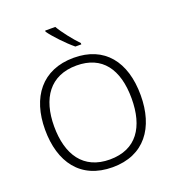

<svg xmlns="http://www.w3.org/2000/svg" viewBox="-166 -1076 1101 1214"><g transform="rotate(-20 384.0 -469.0)"><path d="M345 -948H277V-940C306 -899 373 -828 422 -788H462V-797C424 -836 370 -904 345 -948ZM705 -358C705 -585 593 -725 387 -725C173 -725 62 -576 62 -359C62 -141 168 10 384 10C597 10 705 -140 705 -358ZM123 -359C123 -547 208 -673 387 -673C558 -673 644 -557 644 -358C644 -167 563 -42 384 -42C206 -42 123 -169 123 -359Z"/></g></svg>

Font: Noto Sans Ethiopic Light
Style: Regular
Weight: 300
Designer: Monotype Design Team
Foundry: Monotype Imaging Inc.
Version: Version 2.102